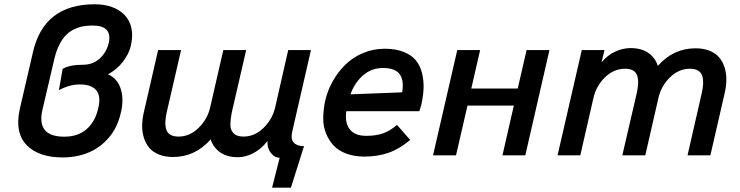

<svg xmlns="http://www.w3.org/2000/svg" viewBox="-20 -720 3431 890"><path d="M269.5 9.8Q216.8 9.8 175.3 -3.9Q133.8 -17.6 105.5 -45.4Q77.1 -73.2 68.1 -115.5Q59.1 -157.7 71.8 -214.8L132.8 -478.5Q183.6 -700.2 418.9 -700.2Q463.4 -700.2 498.8 -687.5Q534.2 -674.8 557.6 -650.4Q581.1 -626 589.1 -590.1Q597.2 -554.2 586.4 -507.3Q578.1 -471.2 550.5 -434.8Q522.9 -398.4 481 -375.5Q525.4 -356 540.3 -305.9Q555.2 -255.9 539.6 -195.3Q524.4 -128.4 484.1 -81.5Q443.8 -34.7 389.4 -12.5Q335 9.8 269.5 9.8ZM277.8 -86.4Q341.8 -86.4 381.8 -121.6Q421.9 -156.7 436 -220.7Q448.7 -274.9 426 -301.8Q403.3 -328.6 349.1 -328.6Q302.2 -328.6 252.9 -301.8L270.5 -400.9Q302.7 -419.9 366.7 -419.9Q411.1 -420.4 442.4 -449Q473.6 -477.5 483.9 -520Q502 -601.6 409.7 -601.6Q385.7 -601.6 366 -598.1Q346.2 -594.7 324.5 -584.5Q302.7 -574.2 286.1 -557.6Q269.5 -541 255.1 -512.7Q240.7 -484.4 231.9 -446.8L176.8 -211.4Q147.9 -86.4 277.8 -86.4Z M1241.2 149.9 1276.4 11.2Q1252 11.2 1234.6 -12.2Q1217.3 -35.6 1220.2 -66.4Q1190.4 -28.8 1154.3 -10Q1118.2 8.8 1083 8.8Q1033.7 8.8 1001.5 -13.2Q969.2 -35.2 956.5 -73.7Q884.3 7.8 782.2 7.8Q745.1 7.8 716.8 -3.7Q688.5 -15.1 671.9 -34.9Q655.3 -54.7 647 -81.3Q638.7 -107.9 638.9 -137.5Q639.2 -167 646.5 -198.7L712.9 -487.8H819.3L753.4 -202.1Q747.6 -176.8 746.6 -157.5Q745.6 -138.2 750.2 -121.3Q754.9 -104.5 769.3 -95.7Q783.7 -86.9 807.6 -86.9Q859.4 -86.9 900.4 -127Q941.4 -167 954.1 -221.7L1015.1 -487.8H1121.1L1054.7 -200.2Q1048.3 -168.5 1047.9 -143.3Q1047.4 -118.2 1062.3 -102.5Q1077.1 -86.9 1108.4 -86.9Q1160.2 -86.9 1201.2 -126.7Q1242.2 -166.5 1255.4 -221.7L1315.9 -487.8H1421.4L1334.5 -109.4Q1326.7 -75.2 1341.8 -58.8Q1356.9 -42.5 1389.2 -42.5L1328.6 149.9Z M1669.9 5.9Q1622.6 5.9 1585.7 -7.8Q1548.8 -21.5 1526.6 -45.4Q1504.4 -69.3 1491.2 -101.8Q1478 -134.3 1478.3 -172.1Q1478.5 -210 1486.8 -251Q1497.6 -298.3 1521.2 -341.3Q1544.9 -384.3 1579.3 -418.7Q1613.8 -453.1 1661.6 -473.6Q1709.5 -494.1 1763.7 -494.1Q1814.9 -494.1 1851.6 -479.2Q1888.2 -464.4 1908 -439.9Q1927.7 -415.5 1936.3 -380.9Q1944.8 -346.2 1943.4 -309.6Q1941.9 -272.9 1932.1 -231L1923.8 -204.6H1585.4Q1577.6 -151.9 1600.8 -121.1Q1624 -90.3 1678.7 -90.3Q1722.7 -90.3 1755.4 -101.8Q1788.1 -113.3 1820.3 -141.1L1881.3 -71.3Q1831.5 -29.3 1780.8 -11.7Q1730 5.9 1669.9 5.9ZM1604.5 -282.7 1844.2 -292Q1853.5 -348.1 1832.3 -376.5Q1811 -404.8 1755.4 -404.8Q1701.7 -404.8 1662.6 -370.4Q1623.5 -335.9 1604.5 -282.7Z M1987.3 0 2099.6 -487.8H2205.6L2164.6 -309.6H2379.9L2420.9 -487.8H2526.9L2415 0H2309.1L2361.8 -230.5H2147L2093.8 0Z M2564.5 0 2676.8 -487.8H2782.2L2768.1 -430.7Q2795.9 -464.4 2831.3 -480.7Q2866.7 -497.1 2902.8 -497.1Q2952.6 -497.1 2984.9 -475.1Q3017.1 -453.1 3029.3 -414.6Q3101.1 -496.1 3204.1 -496.1Q3241.2 -496.1 3269.5 -484.6Q3297.9 -473.1 3314.2 -453.4Q3330.6 -433.6 3338.9 -407Q3347.2 -380.4 3346.9 -350.6Q3346.7 -320.8 3339.4 -289.1L3272.9 0H3167L3232.4 -286.1Q3238.3 -311.5 3239.3 -330.8Q3240.2 -350.1 3235.6 -366.7Q3231 -383.3 3216.6 -392.3Q3202.1 -401.4 3178.2 -401.4Q3126.5 -401.4 3085.7 -361.6Q3044.9 -321.8 3032.2 -266.6L2971.2 0H2864.7L2931.6 -288.1Q2937 -313.5 2938 -332.3Q2939 -351.1 2934.3 -367.4Q2929.7 -383.8 2915.5 -392.6Q2901.4 -401.4 2877.4 -401.4Q2825.2 -401.4 2784.4 -361.6Q2743.7 -321.8 2731 -266.6L2669.9 0Z"/></svg>

Font: HK Grotesk SemiBold Italic
Style: Regular
Weight: 600
Italic angle: -13°
Designer: Alfredo Marco Pradil and Stefan Peev
Foundry: Hanken Design Co.
Version: Version 1.000;PS 001.000;hotconv 1.0.88;makeotf.lib2.5.64775